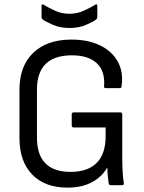

<svg xmlns="http://www.w3.org/2000/svg" viewBox="-20 -847 660 878"><path d="M289 11Q185 11 127 -49Q69 -109 69 -217V-436Q69 -545 132 -605.5Q195 -666 307 -666Q382 -666 436.5 -640Q491 -614 518 -566.5Q545 -519 536 -453Q536 -444 527 -444H464Q454 -444 456 -454Q461 -522 422.5 -558Q384 -594 309 -594Q149 -594 149 -437V-218Q149 -61 303 -61Q381 -61 422 -102Q463 -143 463 -224V-264H317Q308 -264 308 -274V-324Q308 -333 317 -333H530Q539 -333 539 -324V-132Q539 -97 540.5 -67.5Q542 -38 546 -10Q548 0 538 0H487Q479 0 477 -8Q475 -22 473 -41Q471 -60 471 -80H470Q445 -37 399 -13Q353 11 289 11ZM298 -719Q255 -719 222 -733.5Q189 -748 175 -758Q170 -763 170 -769V-819Q170 -832 180 -825Q198 -814 229.5 -799Q261 -784 298 -784Q334 -784 365.5 -799Q397 -814 415 -825Q425 -832 425 -819V-769Q425 -763 420 -758Q407 -748 374 -733.5Q341 -719 298 -719Z"/></svg>

Font: Sofia Sans Semi Condensed
Style: Regular
Weight: 400
Designer: Botio Nikoltchev, Ani Petrova
Foundry: lettersoup
Version: Version 4.100; ttfautohint (v1.8.4.7-5d5b)